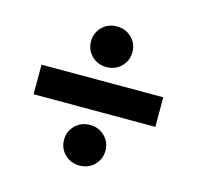

<svg xmlns="http://www.w3.org/2000/svg" viewBox="-82 -620 707 690"><g transform="rotate(15 271.0 -275.0)"><path d="M195 -459Q195 -490 217 -512Q239 -534 272 -534Q305 -534 327 -512Q349 -490 349 -459Q349 -427 327 -405Q305 -383 272 -383Q239 -383 217 -405Q195 -427 195 -459ZM45 -221V-331H498V-221ZM193 -92Q193 -123 215 -145Q237 -167 270 -167Q303 -167 325 -145Q347 -123 347 -92Q347 -60 325 -38Q303 -16 270 -16Q237 -16 215 -38Q193 -60 193 -92Z"/></g></svg>

Font: Cal Sans
Style: Regular
Weight: 400
Designer: Designer Mark Davis DBA MarkFonts
Foundry: Designer Mark Davis DBA MarkFonts
Version: Version 1.000